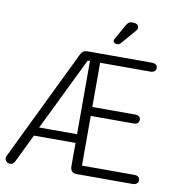

<svg xmlns="http://www.w3.org/2000/svg" viewBox="-86 -849 855 932"><g transform="rotate(10 342.0 -382.5)"><path d="M321 -148V-34Q321 -17 329 -8.5Q337 0 353 0H629Q641 0 648.5 -6Q656 -12 656 -22Q656 -33 649 -39Q642 -45 629 -45H371V-290H583Q595 -290 602 -296Q609 -302 609 -312Q609 -322 602 -328Q595 -334 583 -334H371V-552H619Q631 -552 638.5 -558Q646 -564 646 -574Q646 -585 638.5 -590.5Q631 -596 619 -596H308Q296 -596 288 -594Q280 -592 275 -586Q270 -580 265 -569L5 -33Q0 -24 0 -15Q0 -7 7.5 0Q15 7 25 7Q33 7 39 2.5Q45 -2 50 -12L116 -148ZM321 -191H134L310 -552H321ZM523 -750Q523 -757 519.5 -762Q516 -767 509.5 -769.5Q503 -772 491 -772Q481 -772 474.5 -767.5Q468 -763 462 -753L421 -680Q417 -673 417 -669Q417 -663 422.5 -659Q428 -655 435 -655Q442 -655 446.5 -657.5Q451 -660 457 -667L514 -733Q523 -743 523 -750Z"/></g></svg>

Font: Beiruti Light
Style: Regular
Weight: 300
Designer: Arlette Boutros
Foundry: Boutros
Version: Version 1.41